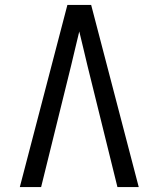

<svg xmlns="http://www.w3.org/2000/svg" viewBox="-20 -755 640 775"><path d="M60 0 188 -490 252 -735H348L412 -490L540 0H454L333 -490Q325 -525 316.5 -559.5Q308 -594 300 -628Q292 -594 283.5 -559.5Q275 -525 267 -490L146 0Z"/></svg>

Font: Iosevka Meiseki Sans
Style: Regular
Weight: 400
Monospace: yes
Designer: Belleve Invis
Foundry: Belleve Invis
Version: Version 11.2.6; ttfautohint (v1.8.4)